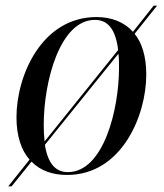

<svg xmlns="http://www.w3.org/2000/svg" viewBox="-20 -606 576 676"><path d="M9 50H21L91 -37C122 -5 165 10 216 10C409 10 495 -200 495 -343C495 -407 480 -455 454 -487L533 -586H521L448 -494C416 -530 370 -546 320 -546C127 -546 38 -340 38 -193C38 -127 55 -77 84 -44ZM134 -167C134 -319 191 -536 314 -536C359 -536 387 -504 396 -430L137 -108C135 -126 134 -145 134 -167ZM219 0C178 0 149 -27 138 -96L397 -417C399 -402 399 -385 399 -367C399 -219 344 0 219 0Z"/></svg>

Font: Noto Serif Display SemiCondensed
Style: Italic
Weight: 400
Width: 4
Italic angle: -12°
Designer: Monotype Design Team
Foundry: Monotype Imaging Inc.
Version: Version 2.009